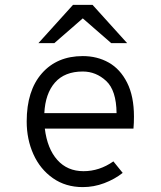

<svg xmlns="http://www.w3.org/2000/svg" viewBox="-20 -752 656 784"><path d="M525 -227H163Q173 -145 214 -99Q255 -53 321 -53Q386 -53 443 -93L481 -46Q448 -20 405.5 -4Q363 12 318 12Q248 12 196 -24.5Q144 -61 116.5 -122Q89 -183 89 -256Q89 -382 151 -452.5Q213 -523 318 -523Q377 -523 424 -496.5Q471 -470 499 -414.5Q527 -359 527 -276Q527 -249 525 -227ZM456 -290Q455 -383 413.5 -421.5Q372 -460 318 -460Q244 -460 204.5 -415Q165 -370 161 -290ZM318 -677 202 -576H137L278 -732H358L499 -576H434Z"/></svg>

Font: Overpass Mono Light
Style: Regular
Weight: 300
Monospace: yes
Designer: Delve Withrington, Dave Bailey
Foundry: Delve Fonts
Version: Version 1.000;DELV;Overpass